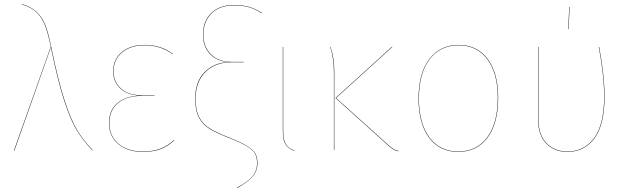

<svg xmlns="http://www.w3.org/2000/svg" viewBox="-20 -752 3149 962"><path d="M237 -515Q272 -345 304 -247.5Q336 -150 366.5 -100Q397 -50 444 0L442 1Q395 -50 364.5 -99.5Q334 -149 302 -246.5Q270 -344 235 -515L52 3L50 2L234 -517H235Q220 -586 205.5 -624.5Q191 -663 164 -689.5Q137 -716 89 -730V-732Q137 -718 165 -691Q193 -664 208 -624Q223 -584 237 -515Z M846 -482 844 -481Q785 -525 705 -525Q635 -525 592 -489.5Q549 -454 549 -394Q549 -341 587 -307.5Q625 -274 698 -274H754V-272H696Q615 -272 571.5 -236Q528 -200 528 -136Q528 -70 574 -31.5Q620 7 696 7Q749 7 786 -8Q823 -23 852 -51L853 -49Q823 -20 786 -5.5Q749 9 696 9Q619 9 572.5 -30.5Q526 -70 526 -136Q526 -199 567 -234.5Q608 -270 679 -273Q616 -277 581.5 -310Q547 -343 547 -394Q547 -455 590.5 -491Q634 -527 705 -527Q787 -527 846 -482Z M1292 -688 1291 -686Q1260 -706 1228 -715.5Q1196 -725 1152 -725Q1080 -725 1039.5 -684.5Q999 -644 999 -578Q999 -518 1036.5 -480Q1074 -442 1141 -442H1201V-440H1141Q1058 -440 1009 -391Q960 -342 960 -258Q960 -198 979 -163Q998 -128 1032.5 -107.5Q1067 -87 1135 -60Q1193 -37 1222 -18Q1251 1 1260.5 19.5Q1270 38 1270 66Q1270 105 1244.5 134Q1219 163 1168 190L1167 188Q1218 162 1243 133.5Q1268 105 1268 66Q1268 39 1259 20.5Q1250 2 1221.5 -16.5Q1193 -35 1135 -58Q1066 -85 1031.5 -105.5Q997 -126 977.5 -161.5Q958 -197 958 -258Q958 -343 1005.5 -391Q1053 -439 1128 -441Q1067 -444 1032 -481.5Q997 -519 997 -578Q997 -646 1038.5 -686.5Q1080 -727 1152 -727Q1196 -727 1228 -717.5Q1260 -708 1292 -688Z M1399 -97Q1399 -54 1410.5 -32.5Q1422 -11 1454 2L1453 4Q1420 -11 1408.5 -32Q1397 -53 1397 -97V-517H1399Z M1664 -261 1923 -28Q1941 -12 1951 -5.5Q1961 1 1977 4L1976 6Q1960 3 1950 -3.5Q1940 -10 1922 -26L1661 -261L1944 -518L1946 -517ZM1655 -390V0H1653V-385Q1653 -463 1634 -517H1636Q1655 -463 1655 -390Z M2476 -262Q2476 -133 2422.5 -62Q2369 9 2276 9Q2183 9 2130 -62Q2077 -133 2077 -258Q2077 -386 2131.5 -456.5Q2186 -527 2278 -527Q2370 -527 2423 -457Q2476 -387 2476 -262ZM2079 -258Q2079 -134 2131.5 -63.5Q2184 7 2276 7Q2368 7 2421 -63.5Q2474 -134 2474 -262Q2474 -386 2421.5 -455.5Q2369 -525 2278 -525Q2186 -525 2132.5 -455Q2079 -385 2079 -258Z M3009 -268Q3009 -127 2958.5 -59Q2908 9 2823 9Q2758 9 2717 -33Q2676 -75 2676 -153V-517H2678V-153Q2678 -76 2718.5 -34.5Q2759 7 2823 7Q2907 7 2957 -60.5Q3007 -128 3007 -268Q3007 -374 2980 -517H2982Q3009 -374 3009 -268ZM2834 -717 2829 -606H2827L2832 -717Z"/></svg>

Font: FiraGO Two
Style: Regular
Weight: 100
Designer: bBox Type
Foundry: bBox Type GmbH
Version: Version 1.001